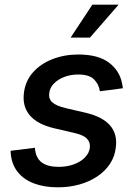

<svg xmlns="http://www.w3.org/2000/svg" viewBox="-20 -780 573 811"><path d="M224.6 11.2Q166.5 11.2 123 -5.4Q79.6 -22 54.4 -54Q29.3 -85.9 25.4 -131.3Q25.4 -134.3 25.1 -137.2Q24.9 -140.1 24.9 -143.1L127.4 -155.8Q130.4 -113.3 155.8 -94.2Q181.2 -75.2 227.5 -75.2Q262.7 -75.2 291.5 -85.7Q320.3 -96.2 338.4 -114.5Q356.4 -132.8 359.4 -155.3Q362.3 -178.7 347.4 -194.1Q332.5 -209.5 296.4 -217.8L208.5 -238.3Q138.2 -254.9 106 -292.7Q73.7 -330.6 81.1 -387.7Q86.9 -437.5 118.9 -473.9Q150.9 -510.3 201.2 -530Q251.5 -549.8 310.5 -549.8Q395 -549.8 440.7 -515.1Q486.3 -480.5 496.1 -425.3Q497.1 -420.9 497.8 -416.3Q498.5 -411.6 499 -407.2L401.9 -394.5Q397.5 -424.8 376.7 -445.1Q356 -465.3 310.1 -465.3Q279.3 -465.3 252.4 -455.3Q225.6 -445.3 208.3 -427.7Q190.9 -410.2 188 -387.2Q184.6 -362.8 200.7 -347.9Q216.8 -333 257.8 -323.2L341.8 -303.7Q412.6 -287.1 444.6 -250.5Q476.6 -213.9 469.2 -157.7Q465.3 -119.6 444.8 -88.4Q424.3 -57.1 391.1 -34.9Q357.9 -12.7 315.4 -0.7Q272.9 11.2 224.6 11.2ZM278.3 -621.1 370.1 -760.3H481L359.9 -621.1Z"/></svg>

Font: Inter 16pt Medium
Style: Italic
Weight: 500
Italic angle: -9.3988°
Version: Version 4.001;git-66647c0bb